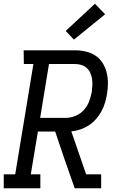

<svg xmlns="http://www.w3.org/2000/svg" viewBox="-30 -1003 650 1023"><path d="M-10 0V-74H51L148 -662H97L96 -735H369Q399 -735 427 -728.5Q455 -722 478 -707Q501 -692 516 -668.5Q531 -645 538 -617.5Q545 -590 545 -560.5Q545 -531 540 -501Q536 -477 529 -454Q522 -431 510 -409Q498 -387 480.5 -367.5Q463 -348 442 -334.5Q421 -321 397 -313Q373 -305 350 -303L429 -74H509V0H368L313 -157L264 -302H172L134 -74H185V0ZM184 -375H321Q346 -375 372 -385.5Q398 -396 416.5 -416.5Q435 -437 444.5 -462Q454 -487 459 -513Q461 -530 462 -548Q463 -566 460.5 -582.5Q458 -599 451 -614.5Q444 -630 432 -641Q420 -652 403.5 -657Q387 -662 369 -662H231ZM364 -792 320 -838 476 -983 530 -927Z"/></svg>

Font: Iosevka Etoile
Style: Italic
Weight: 400
Italic angle: -9°
Designer: Belleve Invis
Foundry: Belleve Invis
Version: Version 22.1.2; ttfautohint (v1.8.4)